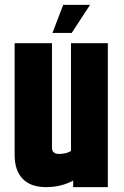

<svg xmlns="http://www.w3.org/2000/svg" viewBox="-20 -767 507 787"><path d="M271 -590H422V0H280V-27Q231 0 168.5 0Q106 0 73 -34Q40 -68 40 -132V-590H193V-162Q193 -136 222 -136Q251 -136 271 -148ZM239 -747H349L274 -632H195Z"/></svg>

Font: Khand
Style: Bold
Weight: 700
Designer: Devanagari: Sanchit Sawaria, Jyotish Sonowal; Latin: Satya Rajpurohit
Foundry: Indian Type Foundry
Version: Version 1.101;PS 1.0;hotconv 1.0.78;makeotf.lib2.5.61930; tt